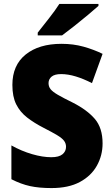

<svg xmlns="http://www.w3.org/2000/svg" viewBox="-20 -947 572 977"><path d="M502 -217Q502 -156 473 -104Q444 -52 386.5 -21Q329 10 242 10Q179 10 133 0Q87 -10 38 -35V-207Q90 -178 143.5 -162.5Q197 -147 241 -147Q280 -147 298 -162Q316 -177 316 -200Q316 -217 306 -230.5Q296 -244 271 -259Q246 -274 203 -296Q154 -321 118 -349Q82 -377 62.5 -416Q43 -455 43 -515Q43 -615 110.5 -669.5Q178 -724 293 -724Q353 -724 405 -709.5Q457 -695 502 -673L448 -524Q405 -546 365.5 -558Q326 -570 291 -570Q258 -570 242.5 -557Q227 -544 227 -524Q227 -506 237.5 -493Q248 -480 274.5 -464.5Q301 -449 350 -425Q423 -388 462.5 -342Q502 -296 502 -217ZM481 -917Q461 -899 427.5 -871Q394 -843 358 -814.5Q322 -786 296 -767H172V-781Q197 -813 229 -853.5Q261 -894 282 -927H481Z"/></svg>

Font: Noto Sans Ethiopic SemiCondensed Black
Style: Regular
Weight: 900
Width: 4
Designer: Monotype Design Team
Foundry: Monotype Imaging Inc.
Version: Version 2.102; ttfautohint (v1.8.4.7-5d5b)